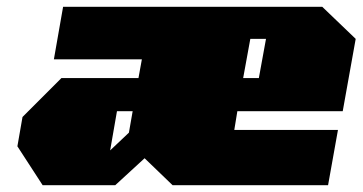

<svg xmlns="http://www.w3.org/2000/svg" viewBox="-20 -543 1063 563"><path d="M105 0 31 -114 46 -200 160 -314H386L396 -369H138L165 -523H925L1023 -429L985 -217H676L667 -162H971L942 0H486L404 -79L318 0ZM693 -314H739L760 -429H714ZM303 -102 358 -154 369 -217H323Z"/></svg>

Font: Tomorrow Black
Style: Italic
Weight: 900
Italic angle: -10°
Designer: Tony de Marco, Monica Rizzolli
Foundry: Just in Type
Version: Version 2.002